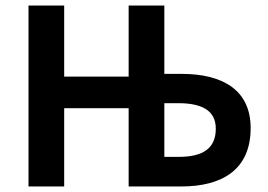

<svg xmlns="http://www.w3.org/2000/svg" viewBox="-20 -674 967 694"><path d="M83 -654V0H212V-283H445V0H635C782 0 886 -60 886 -211C886 -350 783 -407 636 -407H574V-654H445V-397H212V-654ZM625 -301C715 -301 760 -271 760 -209C760 -137 713 -107 626 -107H574V-301Z"/></svg>

Font: Source Sans Pro SemBd
Style: Regular
Weight: 700
Designer: Paul D. Hunt
Foundry: Adobe Systems Incorporated
Version: Version 2.020;PS 2.0;hotconv 1.0.86;makeotf.lib2.5.63406